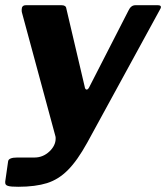

<svg xmlns="http://www.w3.org/2000/svg" viewBox="-33 -550 636 735"><path d="M37 165C81 165 118 160 147 151C206 132 250 88 301 -4L578 -511C581 -516 583 -520 583 -523C583 -528 579 -530 571 -530H485C474 -530 465 -523 459 -510L311 -221C307 -212 303 -207 299 -207C295 -207 292 -211 291 -219L221 -517C220 -526 214 -530 203 -530H66C55 -530 50 -524 50 -513C50 -508 50 -505 51 -502L179 -29C180 -27 180 -24 180 -19C180 -2 172 15 156 30C140 45 121 53 99 53H33C11 53 -1 58 -2 68L-13 145C-13 146 -13 147 -13 149C-13 161 -3 165 37 165Z"/></svg>

Font: Libre Franklin
Style: Bold Italic
Weight: 700
Italic angle: -8°
Designer: Pablo Impallari, Rodrigo Fuenzalida
Foundry: Impallari Type
Version: Version 1.002; ttfautohint (v1.5)